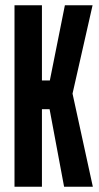

<svg xmlns="http://www.w3.org/2000/svg" viewBox="-20 -708 376 728"><path d="M35 0V-688H139V-403H169L226 -688H331L255 -353L332 0H223L168 -294H139V0Z"/></svg>

Font: Saira Ultra Condensed
Style: Bold
Weight: 700
Width: 1
Designer: Hector Gatti with collaboration of the Omnibus-Type team
Foundry: Omnibus-Type
Version: Version 1.001; ttfautohint (v1.8)